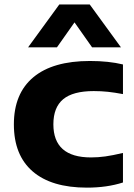

<svg xmlns="http://www.w3.org/2000/svg" viewBox="-20 -828 600 858"><path d="M42 -272Q42 -410 129 -482.8Q216 -555.5 382 -555.5Q465.5 -555.5 529.5 -540V-407.5Q492.5 -414.5 462 -417.8Q431.5 -421 399 -421Q306 -421 262.2 -384.5Q218.5 -348 218.5 -272.5Q218.5 -124.5 386.5 -124.5Q418.5 -124.5 450.8 -129Q483 -133.5 529.5 -144.5V-12.5Q458 10.5 368.5 10.5Q210 10.5 126 -62Q42 -134.5 42 -272ZM520.5 -616.5H391.5L313 -728L234.5 -616.5H105.5L245 -808H381Z"/></svg>

Font: Encode Sans Expanded
Style: Bold
Weight: 700
Width: 7
Designer: Multiple Designers
Foundry: Impallari Type
Version: Version 2.000